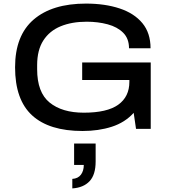

<svg xmlns="http://www.w3.org/2000/svg" viewBox="-20 -718 944 1070"><path d="M440 12Q254 12 159 -75Q64 -162 64 -343Q64 -520 167.5 -609Q271 -698 459 -698Q565 -698 646.5 -671Q728 -644 773.5 -589Q819 -534 819 -449H699Q699 -503 666.5 -535.5Q634 -568 580 -582.5Q526 -597 463 -597Q380 -597 318 -571.5Q256 -546 221.5 -492.5Q187 -439 187 -355V-332Q187 -203 256.5 -146.5Q326 -90 447 -90Q577 -90 639 -134.5Q701 -179 701 -262V-272H438V-370H820V0H738L725 -89Q676 -35 602.5 -11.5Q529 12 440 12ZM383 332V279Q415 277 431 255.5Q447 234 447 201H393V82H513V182Q513 256 479 292Q445 328 383 332Z"/></svg>

Font: Archivo SemiExpanded Medium
Style: Regular
Weight: 500
Width: 6
Designer: Hector Gatti
Foundry: Omnibus-Type
Version: Version 2.001; ttfautohint (v1.8.3)